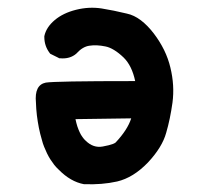

<svg xmlns="http://www.w3.org/2000/svg" viewBox="-20 -467 540 493"><path d="M195.3 5.9Q161.1 -0.5 130.9 -31.2Q124.5 -37.1 119.1 -43.9Q113.8 -50.8 109.1 -58.1Q104.5 -65.4 100.6 -73.5Q96.7 -81.5 93.3 -90.1Q89.8 -98.6 87.4 -108.4Q83 -123 79.8 -138.9Q76.7 -154.8 74.7 -170.9Q72.8 -187 72.3 -203.6Q67.9 -249 97.7 -254.9Q109.9 -256.8 165 -257.8Q220.2 -258.8 327.1 -258.8Q318.8 -298.3 297.4 -319.3Q284.7 -331.5 272.9 -338.6Q261.2 -345.7 251 -347.7Q228 -352.5 209.5 -349.6Q192.4 -347.2 177.2 -330.6L176.8 -330.1L176.3 -329.6Q159.7 -314.9 133.8 -317.4H131.8L130.4 -318.4L110.8 -328.1L108.9 -329.1L107.4 -331.1Q93.8 -349.1 93.8 -372.1V-373V-374Q98.6 -397 120.6 -415.5Q142.1 -433.6 175.3 -441.9Q208.5 -450.2 240.7 -445.3Q271.5 -440.4 305.7 -432.1Q324.2 -428.2 341.6 -415Q358.9 -401.9 375 -380.9Q390.6 -360.4 401.4 -338.4Q412.1 -316.4 417.5 -293.5Q428.7 -247.6 422.9 -203.6Q417 -161.1 406.7 -126Q396.5 -88.9 359.9 -49.8Q322.3 -10.7 280.8 -1Q261.2 3.4 240 5.1Q218.8 6.8 196.8 5.9H196.3ZM276.9 -101.1Q307.6 -133.8 316.9 -163.1L173.8 -161.1Q174.8 -156.2 176 -151.6Q177.2 -147 178.5 -142.8Q179.7 -138.7 181.4 -134.8Q183.1 -130.9 184.6 -127.4Q186 -124 188 -120.8Q189.9 -117.7 191.9 -115Q193.8 -112.3 195.8 -109.9Q197.8 -107.4 200.2 -105.5Q219.7 -86.4 243.7 -90.8Q252 -92.3 258.8 -94Q265.6 -95.7 270 -97.4Q274.4 -99.1 276.9 -101.1Z"/></svg>

Font: NaikaiFont
Style: Bold
Weight: 700
Version: Version 1.89